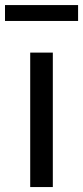

<svg xmlns="http://www.w3.org/2000/svg" viewBox="-30 -756 335 776"><path d="M92.1 0V-543.4H183.5V0ZM-9.8 -671.3V-735.5H285.6V-671.3Z"/></svg>

Font: Noto Sans HK Thin
Style: Regular
Weight: 100
Designer: Ryoko NISHIZUKA 西塚涼子 (kana, bopomofo & ideographs); Paul D. Hunt (Latin, Greek & Cyrillic); Sandoll Communications 산돌커뮤니
Foundry: Adobe
Version: Version 2.004-H2;hotconv 1.0.118;makeotfexe 2.5.65603